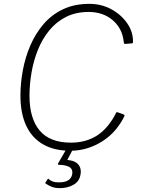

<svg xmlns="http://www.w3.org/2000/svg" viewBox="-20 -772 735 996"><path d="M444 -752Q506 -752 557.5 -724Q609 -696 640 -651Q671 -606 670 -554Q670 -547 663 -547L629 -544Q623 -544 622 -554Q615 -624 565 -667Q515 -710 440 -710Q373 -710 322 -684Q271 -658 235 -613.5Q199 -569 176.5 -513Q154 -457 143.5 -395.5Q133 -334 133 -275Q133 -157 186 -94.5Q239 -32 348 -32Q427 -32 485 -70Q543 -108 583 -188Q585 -192 592 -189L622 -178Q628 -176 625 -169Q609 -136 587 -108Q565 -80 538 -58.5Q511 -37 479.5 -21.5Q448 -6 414 2Q380 10 344 10Q261 10 203 -23.5Q145 -57 115.5 -121Q86 -185 86 -276Q86 -340 98.5 -407.5Q111 -475 137.5 -536.5Q164 -598 206 -647Q248 -696 307 -724Q366 -752 444 -752ZM398 131Q393 168 362 186Q331 204 290 204Q268 204 251 198Q234 192 220 182Q218 182 216.5 180Q215 178 215 176L228 156Q229 154 230.5 155Q232 156 234 158Q242 165 253.5 169.5Q265 174 286 174Q318 174 335 162.5Q352 151 355 129Q358 106 341 95Q324 84 286 83Q282 83 281 81Q280 79 280 78L328 -5H362L330 56Q329 57 329.5 57.5Q330 58 331 58Q361 61 376 72Q391 83 396 98.5Q401 114 398 131Z"/></svg>

Font: Libre Franklin Thin Thin
Style: Italic
Weight: 250
Italic angle: -8°
Version: Version 3.000